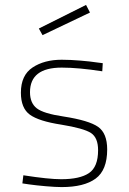

<svg xmlns="http://www.w3.org/2000/svg" viewBox="-20 -752 523 781"><path d="M398 -495 396 -462Q299 -477 231 -477Q102 -477 102 -377Q102 -333 129.5 -311.5Q157 -290 239 -278Q342 -262 379 -236Q416 -210 416 -144Q416 -60 369 -25.5Q322 9 231 9Q206 9 166 5.5Q126 2 98 -2L71 -6L75 -39Q178 -23 229 -23Q305 -23 342 -48Q379 -73 379 -141Q379 -192 350 -211Q321 -230 229 -245Q138 -259 101.5 -285.5Q65 -312 65 -375Q65 -446 112.5 -477.5Q160 -509 231 -509Q265 -509 307 -505.5Q349 -502 374 -498ZM138 -636 330 -732 346 -701 153 -609Z"/></svg>

Font: TitilliumMaps29L
Style: 1 wt
Weight: 100
Designer: Campivisivi
Foundry: Accademia di Belle Arti di Urbino and students of MA course of Visual design
Version: Version 001.001